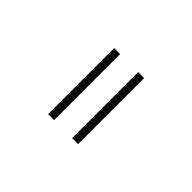

<svg xmlns="http://www.w3.org/2000/svg" viewBox="47 -833 905 905"><g transform="rotate(-45 500.0 -380.0)"><path d="M280 -480H720V-440H280ZM280 -320H720V-280H280Z"/></g></svg>

Font: Noto Sans SC SemiBold
Style: Regular
Weight: 600
Designer: Ryoko NISHIZUKA 西塚涼子 (kana, bopomofo & ideographs); Paul D. Hunt (Latin, Greek & Cyrillic); Sandoll Communications 산돌커뮤니
Foundry: Adobe
Version: Version 2.004-H2;hotconv 1.0.118;makeotfexe 2.5.65603